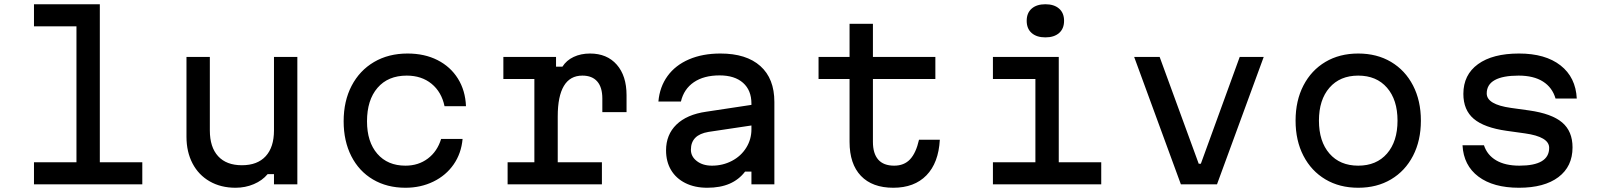

<svg xmlns="http://www.w3.org/2000/svg" viewBox="-20 -868 7540 904"><path d="M450 -848V-104H650V0H140V-104H340V-744H140V-848Z M1380 0H1270V-48H1240Q1215 -18 1175 -1Q1135 16 1089 16Q1020 16 967.5 -14Q915 -44 886.5 -98.5Q858 -153 858 -224V-600H968V-254Q968 -175 1007 -132.5Q1046 -90 1119 -90Q1192 -90 1231 -132.5Q1270 -175 1270 -254V-600H1380Z M1598 -297Q1598 -392 1635.5 -464Q1673 -536 1741 -576Q1809 -616 1899 -616Q1979 -616 2040 -585Q2101 -554 2136 -498Q2171 -442 2174 -368H2073Q2059 -435 2012 -473.5Q1965 -512 1895 -512Q1807 -512 1757.5 -454.5Q1708 -397 1708 -297Q1708 -200 1756.5 -144Q1805 -88 1889 -88Q1950 -88 1994.5 -121.5Q2039 -155 2057 -214H2158Q2152 -146 2116 -94Q2080 -42 2020.5 -13Q1961 16 1889 16Q1802 16 1736 -23Q1670 -62 1634 -133Q1598 -204 1598 -297Z M2598 -600V-554H2628Q2647 -584 2681 -600Q2715 -616 2758 -616Q2838 -616 2884 -563.5Q2930 -511 2930 -420V-340H2816V-404Q2816 -457 2792 -484.5Q2768 -512 2722 -512Q2664 -512 2635 -463.5Q2606 -415 2606 -320V-104H2814V0H2370V-104H2496V-496H2350V-600Z M3530 -279 3316 -247Q3274 -240 3253.5 -219Q3233 -198 3233 -163Q3233 -131 3261 -109.5Q3289 -88 3332 -88Q3383 -88 3426 -110.5Q3469 -133 3493.5 -172.5Q3518 -212 3518 -259V-380Q3518 -443 3478.5 -478Q3439 -513 3368 -513Q3294 -513 3247 -481Q3200 -449 3186 -390H3080Q3086 -459 3123 -510Q3160 -561 3224 -588.5Q3288 -616 3372 -616Q3494 -616 3560 -557Q3626 -498 3626 -388V0H3518V-60H3488Q3459 -22 3415 -3Q3371 16 3310 16Q3251 16 3207 -6Q3163 -28 3139.5 -67.5Q3116 -107 3116 -160Q3116 -234 3165 -281.5Q3214 -329 3305 -342L3530 -376Z M4090 -600H4384V-496H4090V-200Q4090 -145 4115 -116.5Q4140 -88 4190 -88Q4237 -88 4265 -118Q4293 -148 4307 -210H4405Q4399 -101 4342 -42.5Q4285 16 4186 16Q4087 16 4033.5 -40Q3980 -96 3980 -200V-496H3834V-600H3980V-756H4090Z M4965 -600V-104H5165V0H4655V-104H4855V-496H4655V-600ZM4814 -770Q4814 -807 4837.5 -827.5Q4861 -848 4902 -848Q4943 -848 4966.5 -827.5Q4990 -807 4990 -770Q4990 -733 4966.5 -712.5Q4943 -692 4902 -692Q4861 -692 4837.5 -712.5Q4814 -733 4814 -770Z M5440 -600 5624 -97H5634L5817 -600H5930L5710 0H5540L5320 -600Z M6080 -300Q6080 -394 6117 -465.5Q6154 -537 6220.5 -576.5Q6287 -616 6375 -616Q6463 -616 6529.5 -576.5Q6596 -537 6633 -465.5Q6670 -394 6670 -300Q6670 -206 6633 -134.5Q6596 -63 6529.5 -23.5Q6463 16 6375 16Q6287 16 6220.5 -23.5Q6154 -63 6117 -134.5Q6080 -206 6080 -300ZM6560 -300Q6560 -398 6510.5 -455Q6461 -512 6375 -512Q6289 -512 6239.5 -455Q6190 -398 6190 -300Q6190 -202 6239.5 -145Q6289 -88 6375 -88Q6461 -88 6510.5 -145Q6560 -202 6560 -300Z M7134 -88Q7204 -88 7239 -109Q7274 -130 7274 -172Q7274 -198 7245.5 -215Q7217 -232 7160 -240L7074 -252Q6968 -267 6919 -308.5Q6870 -350 6870 -426Q6870 -516 6939 -566Q7008 -616 7132 -616Q7256 -616 7327.5 -560Q7399 -504 7404 -404H7304Q7289 -456 7245 -484Q7201 -512 7130 -512Q7056 -512 7018 -491Q6980 -470 6980 -428Q6980 -402 7008.5 -385Q7037 -368 7094 -360L7180 -348Q7286 -333 7335 -291.5Q7384 -250 7384 -174Q7384 -84 7317.5 -34Q7251 16 7132 16Q7011 16 6941 -36.5Q6871 -89 6866 -184H6967Q6982 -138 7024.5 -113Q7067 -88 7134 -88Z"/></svg>

Font: Martian Mono Custom sWd Rg
Style: Regular
Weight: 400
Width: 6
Monospace: yes
Designer: Alex Havermale
Foundry: Evil Martians
Version: Version 1.000